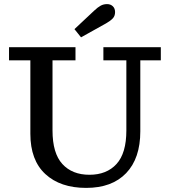

<svg xmlns="http://www.w3.org/2000/svg" viewBox="-20 -900 828 936"><path d="M484 -606V-670H764V-606H664V-260Q664 -128 595 -56Q526 16 400 16Q274 16 201 -51.5Q128 -119 128 -248V-606H24V-670H348V-606H236V-264Q236 -153 284 -100.5Q332 -48 416 -48Q500 -48 548 -100.5Q596 -153 596 -264V-606ZM343 -758 439 -848Q457 -865 471 -872.5Q485 -880 502 -880Q519 -880 530 -869.5Q541 -859 541 -841Q541 -822 529.5 -810Q518 -798 497 -786Q466 -769 436 -752Q406 -735 375 -718Z"/></svg>

Font: Source Serif 4 Caption
Style: Regular
Weight: 400
Designer: Frank Grießhammer
Foundry: Adobe Systems Incorporated
Version: Version 4.004;hotconv 1.0.117;makeotfexe 2.5.65602